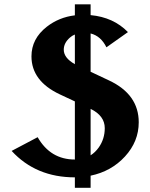

<svg xmlns="http://www.w3.org/2000/svg" viewBox="-20 -816 700 894"><path d="M328.6 9.8Q147.5 9.8 34.2 -113.3L155.3 -177.2Q214.8 -73.2 328.6 -73.2V-343.8L258.8 -376.5Q126.5 -438.5 126.5 -553.7Q126.5 -635.7 197.8 -691.4Q254.9 -735.8 328.6 -744.6V-795.9H401.9V-745.6Q508.3 -735.8 575.7 -666.5L475.6 -595.7Q449.7 -648.4 401.9 -660.2V-481.9L487.8 -441.4Q626 -376.5 626 -246.6Q626 -157.2 562 -87.4Q498.5 -18.1 401.9 2V58.6H328.6ZM401.9 -92.8Q423.3 -106.4 439.5 -128.9Q467.8 -168.9 467.8 -219.2Q467.8 -276.9 401.9 -309.1ZM328.6 -655.3Q315.4 -649.9 305.7 -641.1Q276.9 -616.2 276.9 -584.5Q276.9 -546.4 328.6 -517.1Z"/></svg>

Font: Klaudia
Style: Bold
Weight: 700
Designer: Wojciech Kalinowski "wmk69" (wmk69@o2.pl)
Foundry: Wojciech Kalinowski "wmk69" (wmk69@o2.pl)
Version: Version 3.1.0; 2021-05-10